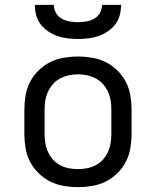

<svg xmlns="http://www.w3.org/2000/svg" viewBox="-20 -760 640 788"><path d="M300 8Q271 8 241.5 3Q212 -2 186 -15Q160 -28 138.5 -49Q117 -70 103.5 -96Q90 -122 85 -151.5Q80 -181 80 -210V-310Q80 -339 85 -368.5Q90 -398 103.5 -424Q117 -450 138.5 -471Q160 -492 186 -505Q212 -518 241.5 -523Q271 -528 300 -528Q329 -528 358.5 -523Q388 -518 414 -505Q440 -492 461.5 -471Q483 -450 496.5 -424Q510 -398 515 -368.5Q520 -339 520 -310V-210Q520 -181 515 -151.5Q510 -122 496.5 -96Q483 -70 461.5 -49Q440 -28 414 -15Q388 -2 358.5 3Q329 8 300 8ZM300 -66Q319 -66 337.5 -69.5Q356 -73 373 -82Q390 -91 402.5 -105Q415 -119 423 -136.5Q431 -154 434 -172.5Q437 -191 437 -210V-310Q437 -329 434 -347.5Q431 -366 423 -383.5Q415 -401 402.5 -415Q390 -429 373 -438Q356 -447 337.5 -451Q319 -455 300 -455Q281 -455 262.5 -451Q244 -447 227 -438Q210 -429 197.5 -415Q185 -401 177 -383.5Q169 -366 166 -347.5Q163 -329 163 -310V-210Q163 -191 166 -172.5Q169 -154 177 -136.5Q185 -119 197.5 -105Q210 -91 227 -82Q244 -73 262.5 -69.5Q281 -66 300 -66ZM300 -600Q279 -600 257.5 -602.5Q236 -605 216 -612Q196 -619 178 -631Q160 -643 147 -660Q134 -677 128.5 -698Q123 -719 123 -740H201Q201 -723 209.5 -707.5Q218 -692 233 -683.5Q248 -675 265.5 -672Q283 -669 300 -669Q317 -669 334.5 -672Q352 -675 367 -683.5Q382 -692 390.5 -707.5Q399 -723 399 -740H477Q477 -719 471.5 -698Q466 -677 453 -660Q440 -643 422 -631Q404 -619 384 -612Q364 -605 342.5 -602.5Q321 -600 300 -600Z"/></svg>

Font: Nova
Style: Regular
Weight: 400
Monospace: yes
Designer: Belleve Invis
Foundry: Belleve Invis
Version: Version 24.1.4; ttfautohint (v1.8.4)